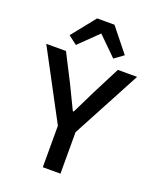

<svg xmlns="http://www.w3.org/2000/svg" viewBox="-169 -1044 938 1144"><g transform="rotate(20 300.0 -472.0)"><path d="M244 0V-263L12 -698H137L226 -524L298 -375H304L377 -524L466 -698H588L356 -263V0ZM355 -944 475 -794 417 -752 299 -868 180 -752 125 -794 245 -944Z"/></g></svg>

Font: IBM Plex Mono Medium
Style: Regular
Weight: 500
Monospace: yes
Designer: Mike Abbink, Paul van der Laan, Pieter van Rosmalen
Foundry: Bold Monday
Version: Version 2.3